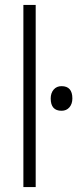

<svg xmlns="http://www.w3.org/2000/svg" viewBox="-20 -760 314 780"><path d="M75 0V-740H125V0ZM230 -310Q186 -310 186 -360Q186 -382 198 -396Q210 -410 230 -410Q274 -410 274 -360Q274 -338 262 -324Q250 -310 230 -310Z"/></svg>

Font: Lexend ExtraLight
Style: Regular
Weight: 200
Designer: Bonnie Shaver-Troup, Thomas Jockin
Foundry: Lexend
Version: Version 1.007; ttfautohint (v1.8.3)